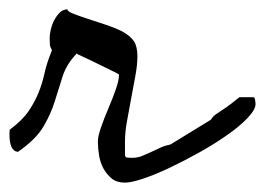

<svg xmlns="http://www.w3.org/2000/svg" viewBox="-42 -392 563 408"><path d="M-21.5 -116.2Q5.9 -136.7 19 -156.2Q32.2 -175.8 40 -195.3Q47.9 -214.8 52.7 -236.8Q57.6 -258.8 68.4 -285.2Q64.5 -292 64 -297.4Q63.5 -302.7 63.5 -310.5Q63.5 -318.4 65.9 -329.1Q68.4 -339.8 73.2 -349.1Q78.1 -358.4 85 -365.2Q91.8 -372.1 101.6 -372.1Q100.6 -368.2 112.8 -363.3Q125 -358.4 143.1 -352.5Q161.1 -346.7 181.6 -339.8Q202.1 -333 217.8 -325.2Q235.4 -315.4 242.7 -304.2Q250 -293 250 -272.5Q250 -253.9 245.6 -230.5Q241.2 -207 236.8 -183.1Q232.4 -159.2 228 -135.3Q223.6 -111.3 223.6 -91.8V-66.4Q222.7 -57.6 228 -57.1Q233.4 -56.6 238.3 -56.6Q250 -56.6 259.8 -60.5Q269.5 -64.5 279.8 -69.3Q290 -74.2 299.8 -78.6Q309.6 -83 320.3 -85L406.2 -137.7Q410.2 -144.5 416.5 -148.9Q422.9 -153.3 428.7 -157.2Q438.5 -163.1 452.1 -173.8Q459 -179.7 466.8 -185.5H496.1Q499 -185.5 500 -179.7Q501 -173.8 501 -170.9Q501 -159.2 484.4 -141.6Q467.8 -124 441.4 -105.5Q415 -86.9 382.8 -68.8Q350.6 -50.8 319.8 -36.1Q289.1 -21.5 263.2 -12.7Q237.3 -3.9 223.6 -3.9Q206.1 -3.9 195.3 -12.7Q184.6 -21.5 177.7 -34.2Q170.9 -46.9 168.5 -62Q166 -77.1 166 -91.8Q166 -102.5 172.9 -122.1Q179.7 -141.6 188.5 -162.1Q197.3 -182.6 204.1 -202.1Q210.9 -221.7 210.9 -233.4Q210.9 -234.4 196.8 -241.2Q182.6 -248 166 -256.3Q149.4 -264.6 135.3 -271Q121.1 -277.3 121.1 -278.3Q99.6 -255.9 91.3 -230.5Q83 -205.1 74.7 -177.7Q66.4 -150.4 50.3 -123Q34.2 -95.7 -3.9 -69.3Q-4.9 -69.3 -8.3 -70.3Q-11.7 -71.3 -15.1 -75.7Q-18.6 -80.1 -20.5 -89.4Q-22.5 -98.6 -21.5 -116.2Z"/></svg>

Font: Cedarville Cursive
Style: Regular
Weight: 400
Designer: Kimberly Geswein
Foundry: Kimberly Geswein
Version: Version 1.001 2010